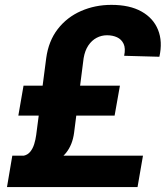

<svg xmlns="http://www.w3.org/2000/svg" viewBox="-20 -757 679 777"><path d="M536.6 0H8.3L29.8 -127H558.6ZM443.8 -289.1H54.2L75.2 -410.2H465.3ZM318.4 -521.5 279.8 -219.7Q273.4 -170.9 247.3 -138.4Q221.2 -106 166 -83L76.2 -127Q92.3 -130.4 102.5 -143.1Q112.8 -155.8 118.4 -173.8Q124 -191.9 126.5 -210.9L167 -521.5Q176.3 -590.8 213.6 -639.2Q251 -687.5 307.9 -712.4Q364.7 -737.3 430.7 -737.3Q504.9 -737.3 552.7 -710.4Q600.6 -683.6 619.6 -636.2Q638.7 -588.9 625 -527.3L482.4 -531.2Q488.8 -561.5 480.2 -579.6Q471.7 -597.7 453.9 -606Q436 -614.3 413.1 -614.3Q390.6 -614.3 371.1 -604Q351.6 -593.8 337.6 -573.2Q323.7 -552.7 318.4 -521.5Z"/></svg>

Font: Inter Tight
Style: Bold Italic
Weight: 700
Italic angle: -9.39999°
Designer: Rasmus Andersson
Foundry: rsms
Version: Version 3.004